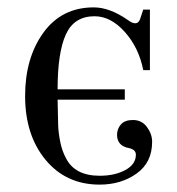

<svg xmlns="http://www.w3.org/2000/svg" viewBox="-20 -488 480 520"><path d="M250 12Q159 12 103.5 -55Q48 -122 48 -228Q48 -331 97.5 -399.5Q147 -468 234 -468Q277 -468 326 -434Q338 -425 346 -425Q356 -425 360 -438L368 -462H386V-298H368Q356 -359 318 -401.5Q280 -444 236 -444Q181 -444 158.5 -395Q136 -346 136 -246H318V-218H136Q137 -170 137.5 -150Q138 -130 143 -104.5Q148 -79 159 -59Q183 -12 250 -12Q291 -12 319.5 -27.5Q348 -43 348 -69Q348 -83 329 -87Q297 -93 297 -123Q297 -139 307.5 -151Q318 -163 340 -163Q364 -163 378 -144Q392 -125 392 -104Q392 -48 350 -18Q308 12 250 12Z"/></svg>

Font: Old Standard TT
Style: Regular
Weight: 400
Designer: Alexey Kryukov <alexios@thessalonica.org.ru>
Version: Version 1.0